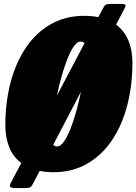

<svg xmlns="http://www.w3.org/2000/svg" viewBox="-20 -850 689 970"><path d="M269 -110Q285.5 -110 302.5 -133.8Q319.5 -157.5 335.2 -197.2Q351 -237 364.8 -286Q378.5 -335 389 -386.5L249 -118.5Q256 -110 269 -110ZM387 -640Q370.5 -640 353.8 -616.8Q337 -593.5 321.2 -554.2Q305.5 -515 291.8 -466.2Q278 -417.5 267.5 -367L407 -631.5Q400.5 -640 387 -640ZM250.5 20Q212.5 20 180.5 13.5L145 81Q139 92 132.8 96Q126.5 100 108.5 100H63.5Q37.5 100 32 94.8Q26.5 89.5 34.5 74L87.5 -26.5Q46.5 -57 26.8 -105.8Q7 -154.5 7 -216.5Q7 -332 33.2 -432.5Q59.5 -533 110.5 -608.8Q161.5 -684.5 235.8 -727.2Q310 -770 405.5 -770Q444 -770 477 -763.5L501 -809Q507 -820.5 513 -825.2Q519 -830 537.5 -830H594Q616 -830 614.5 -822.2Q613 -814.5 607 -803L566.5 -725.5Q608.5 -694.5 628.8 -645.2Q649 -596 649 -533.5Q649 -418 622.8 -317.5Q596.5 -217 545.5 -141.2Q494.5 -65.5 420.2 -22.8Q346 20 250.5 20Z"/></svg>

Font: Besley* Condensed Fatface
Style: Italic
Weight: 900
Width: 3
Italic angle: -13°
Designer: Owen Earl
Foundry: indestructible type*
Version: Version 3.000; ttfautohint (v1.8.3)